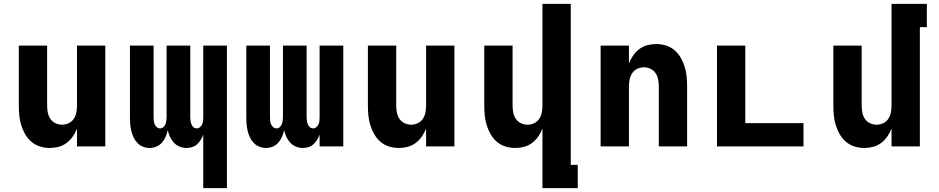

<svg xmlns="http://www.w3.org/2000/svg" viewBox="-20 -755 4840 990"><path d="M236 8Q211 8 186.5 0.5Q162 -7 142.5 -23.5Q123 -40 110 -62.5Q97 -85 89.5 -109.5Q82 -134 79.5 -159.5Q77 -185 77 -210V-520H223V-210Q223 -192 226.5 -174.5Q230 -157 239.5 -142.5Q249 -128 265.5 -120Q282 -112 300 -112Q318 -112 334.5 -120Q351 -128 360.5 -142.5Q370 -157 373.5 -174.5Q377 -192 377 -210V-520H523V0H377V-92Q369 -71 355.5 -51.5Q342 -32 323.5 -18Q305 -4 282.5 2Q260 8 236 8Z M1028 215V-61Q1023 -47 1015 -34Q1007 -21 996 -11Q985 -1 970.5 3.5Q956 8 941 8Q923 8 906 1Q889 -6 876.5 -19.5Q864 -33 856.5 -49.5Q849 -66 845 -84Q841 -66 834 -49.5Q827 -33 815 -19.5Q803 -6 786.5 1Q770 8 752 8Q734 8 717.5 1.5Q701 -5 688.5 -18Q676 -31 668.5 -47Q661 -63 657 -80Q653 -97 651.5 -114.5Q650 -132 650 -150V-520H772V-150Q772 -141 773 -131.5Q774 -122 778 -113.5Q782 -105 789 -99Q796 -93 805 -93Q815 -93 822 -99Q829 -105 832.5 -113.5Q836 -122 837.5 -131.5Q839 -141 839 -150V-520H961V-150Q961 -141 962.5 -131.5Q964 -122 967.5 -113.5Q971 -105 978 -99Q985 -93 995 -93Q1004 -93 1011 -99Q1018 -105 1022 -113.5Q1026 -122 1027 -131.5Q1028 -141 1028 -150V-520H1150V215Z M1352 8Q1334 8 1317.5 1.5Q1301 -5 1288.5 -18Q1276 -31 1268.5 -47Q1261 -63 1257 -80Q1253 -97 1251.5 -114.5Q1250 -132 1250 -150V-520H1372V-150Q1372 -141 1373 -131.5Q1374 -122 1378 -113.5Q1382 -105 1389 -99Q1396 -93 1405 -93Q1415 -93 1422 -99Q1429 -105 1432.5 -113.5Q1436 -122 1437.5 -131.5Q1439 -141 1439 -150V-520H1561V-150Q1561 -141 1562.5 -131.5Q1564 -122 1567.5 -113.5Q1571 -105 1578 -99Q1585 -93 1595 -93Q1604 -93 1611 -99Q1618 -105 1622 -113.5Q1626 -122 1627 -131.5Q1628 -141 1628 -150V-520H1750V0H1628V-61Q1623 -47 1615 -34Q1607 -21 1596 -11Q1585 -1 1570.5 3.5Q1556 8 1541 8Q1523 8 1506 1Q1489 -6 1476.5 -19.5Q1464 -33 1456.5 -49.5Q1449 -66 1445 -84Q1441 -66 1434 -49.5Q1427 -33 1415 -19.5Q1403 -6 1386.5 1Q1370 8 1352 8Z M2036 8Q2011 8 1986.5 0.5Q1962 -7 1942.5 -23.5Q1923 -40 1910 -62.5Q1897 -85 1889.5 -109.5Q1882 -134 1879.5 -159.5Q1877 -185 1877 -210V-520H2023V-210Q2023 -192 2026.5 -174.5Q2030 -157 2039.5 -142.5Q2049 -128 2065.5 -120Q2082 -112 2100 -112Q2118 -112 2134.5 -120Q2151 -128 2160.5 -142.5Q2170 -157 2173.5 -174.5Q2177 -192 2177 -210V-520H2323V0H2177V-92Q2169 -71 2155.5 -51.5Q2142 -32 2123.5 -18Q2105 -4 2082.5 2Q2060 8 2036 8Z M2777 215V-92Q2769 -71 2755.5 -51.5Q2742 -32 2723.5 -18Q2705 -4 2682.5 2Q2660 8 2636 8Q2611 8 2586.5 0.5Q2562 -7 2542.5 -23.5Q2523 -40 2510 -62.5Q2497 -85 2489.5 -109.5Q2482 -134 2479.5 -159.5Q2477 -185 2477 -210V-520H2623V-210Q2623 -192 2626.5 -174.5Q2630 -157 2639.5 -142.5Q2649 -128 2665.5 -120Q2682 -112 2700 -112Q2718 -112 2734.5 -120Q2751 -128 2760.5 -142.5Q2770 -157 2773.5 -174.5Q2777 -192 2777 -210V-735H2923V95H2959V215Z M3077 0V-520H3223V-428Q3231 -449 3244.5 -468.5Q3258 -488 3276.5 -502Q3295 -516 3317.5 -522Q3340 -528 3364 -528Q3389 -528 3413.5 -520.5Q3438 -513 3457.5 -496.5Q3477 -480 3490 -457.5Q3503 -435 3510.5 -410.5Q3518 -386 3520.5 -360.5Q3523 -335 3523 -310V0H3377V-310Q3377 -328 3373.5 -345.5Q3370 -363 3360.5 -377.5Q3351 -392 3334.5 -400Q3318 -408 3300 -408Q3282 -408 3265.5 -400Q3249 -392 3239.5 -377.5Q3230 -363 3226.5 -345.5Q3223 -328 3223 -310V0Z M3677 0V-520H3823V-120H4123V0Z M4436 8Q4411 8 4386.5 0.5Q4362 -7 4342.5 -23.5Q4323 -40 4310 -62.5Q4297 -85 4289.5 -109.5Q4282 -134 4279.5 -159.5Q4277 -185 4277 -210V-520H4423V-210Q4423 -192 4426.5 -174.5Q4430 -157 4439.5 -142.5Q4449 -128 4465.5 -120Q4482 -112 4500 -112Q4518 -112 4534.5 -120Q4551 -128 4560.5 -142.5Q4570 -157 4573.5 -174.5Q4577 -192 4577 -210V-735H4759V-615H4723V0H4577V-92Q4569 -71 4555.5 -51.5Q4542 -32 4523.5 -18Q4505 -4 4482.5 2Q4460 8 4436 8Z"/></svg>

Font: Iosevka Heavy Extended
Style: Regular
Weight: 900
Width: 7
Monospace: yes
Designer: Belleve Invis
Foundry: Belleve Invis
Version: Version 32.5.0; ttfautohint (v1.8.4)